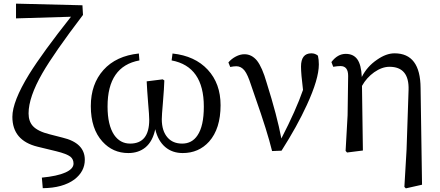

<svg xmlns="http://www.w3.org/2000/svg" viewBox="-20 -827 2416 1055"><path d="M215 207 210 149Q294 141 339 121Q384 101 384 72Q384 48 367 34Q346 18 289 4L186 -21Q48 -55 48 -185Q48 -269 140 -419Q214 -538 370 -735L68 -726V-807L433 -798L436 -745Q277 -536 213 -425Q137 -293 137 -204Q137 -160 161 -134Q188 -105 253 -89L323 -71Q446 -42 446 51Q446 115 389 159Q325 206 215 207Z M685 14Q600 14 543 -49Q479 -119 479 -244Q479 -365 548.5 -442.5Q618 -520 743 -533L746 -495Q571 -463 571 -242Q571 -140 607 -86Q640 -38 695 -38Q800 -38 800 -169Q800 -193 794 -260Q788 -335 786 -380L874 -391L883 -385Q882 -345 875 -261Q869 -193 869 -172Q869 -107 901 -71Q930 -38 981 -38Q1035 -38 1065 -83Q1100 -134 1100 -241Q1100 -462 923 -495L928 -533Q1051 -520 1121.5 -444Q1192 -368 1192 -249Q1192 -120 1129 -49Q1072 14 984 14Q927 14 888 -19Q848 -53 833 -117Q819 -50 779 -17Q741 14 685 14Z M1475 3Q1449 -104 1382 -294Q1367 -339 1359 -361Q1341 -417 1324 -439Q1305 -463 1279 -463Q1265 -463 1245 -459L1235 -484Q1252 -504 1276 -516.5Q1300 -529 1323 -529Q1363 -529 1392 -494Q1421 -457 1445 -373Q1503 -189 1526 -66Q1607 -223 1645 -333Q1634 -422 1634 -461Q1634 -534 1691 -534Q1712 -534 1727 -521Q1732 -499 1732 -473Q1732 -393 1666 -250Q1613 -134 1527 1Z M2210 208 2202 200 2214 -5 2225 -333Q2229 -460 2120 -460Q2079 -460 2036 -430Q1994 -400 1969 -355L1974 0L1887 11L1879 2L1890 -194L1893 -410Q1893 -464 1851 -464Q1835 -464 1811 -460L1801 -486Q1835 -531 1880 -531Q1922 -531 1943.5 -501Q1965 -471 1968 -404Q1997 -462 2052 -499Q2102 -534 2148 -534Q2290 -534 2291 -343L2299 188Z"/></svg>

Font: GenRyuMin TW M
Style: Regular
Weight: 500
Version: Version 1.501;PS 1;hotconv 16.6.51;makeotf.lib2.5.65220